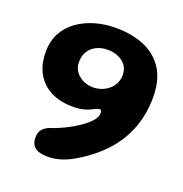

<svg xmlns="http://www.w3.org/2000/svg" viewBox="-114 -697 780 819"><g transform="rotate(20 275.5 -288.0)"><path d="M190.5 19.5Q160 19.5 143 12Q126 4.5 119 -9Q112 -22.5 112 -40Q112 -65.5 126.8 -80.8Q141.5 -96 173 -104.5Q189.5 -110.5 211.2 -120.8Q233 -131 255 -144Q277 -157 295.8 -171.5Q314.5 -186 326.2 -201.5Q338 -217 338 -231.5Q338 -239.5 335.8 -243.2Q333.5 -247 328 -247Q322 -247 308 -240Q296.5 -233 273.2 -225.2Q250 -217.5 215.5 -217.5Q160 -217.5 118 -238.2Q76 -259 52.2 -299.5Q28.5 -340 28.5 -399Q28.5 -447.5 48.5 -484.5Q68.5 -521.5 103.2 -546.2Q138 -571 182.2 -583.8Q226.5 -596.5 275.5 -596.5Q349.5 -596.5 405.8 -572.8Q462 -549 493.8 -499.2Q525.5 -449.5 525.5 -372Q525.5 -295 500.5 -229.8Q475.5 -164.5 427.5 -112Q379.5 -59.5 311.5 -19Q282.5 -1 251.8 9.2Q221 19.5 190.5 19.5ZM268.5 -324.5Q288.5 -324.5 306.8 -331Q325 -337.5 339.5 -349.5Q354 -361.5 362.5 -378.5Q371 -395.5 371 -417.5Q371 -443 358 -460.5Q345 -478 323.2 -487.5Q301.5 -497 275.5 -497Q246.5 -497 224.2 -486Q202 -475 189.2 -454.8Q176.5 -434.5 176.5 -405.5Q176.5 -381 189.8 -362.8Q203 -344.5 224 -334.5Q245 -324.5 268.5 -324.5Z"/></g></svg>

Font: Gluten SemiBold
Style: Regular
Weight: 600
Designer: Tyler Finck
Foundry: Etcetera Type Company
Version: Version 1.300